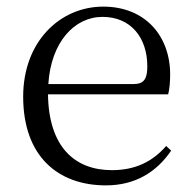

<svg xmlns="http://www.w3.org/2000/svg" viewBox="-20 -546 581 580"><path d="M300 14C388 14 453 -26 497 -91L482 -105C440 -57 388 -32 318 -32C206 -32 127 -102 125 -261H488C492 -277 494 -297 494 -321C494 -438 418 -526 292 -526C161 -526 50 -420 50 -254C50 -74 155 14 300 14ZM126 -292C134 -418 204 -495 290 -495C376 -495 425 -431 425 -346C425 -309 416 -292 383 -292Z"/></svg>

Font: Noto Serif TC Light
Style: Regular
Weight: 300
Designer: Ryoko NISHIZUKA 西塚涼子 (kana & ideographs); Frank Grießhammer (Latin, Greek & Cyrillic); Wenlong ZHANG 张文龙 (bopomofo); San
Foundry: Adobe
Version: Version 2.001;hotconv 1.1.0;makeotfexe 2.6.0